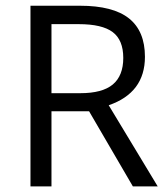

<svg xmlns="http://www.w3.org/2000/svg" viewBox="-20 -663 596 683"><path d="M163.1 -577.1V-331.5H265.6Q344.2 -331.5 381.3 -362.5Q418.5 -393.6 418.5 -457Q418.5 -520.5 380.9 -548.8Q343.3 -577.1 260.3 -577.1ZM296.9 -267.1H163.1V0H88.4V-642.6H264.6Q382.3 -642.6 439 -597.4Q495.6 -552.2 495.6 -460.9Q495.6 -333 366.7 -288.6L541 0H452.6Z"/></svg>

Font: Khula Regular
Style: Regular
Weight: 400
Designer: Erin McLaughlin, Steve Matteson
Version: Version 1.000;PS 1.0;hotconv 1.0.72;makeotf.lib2.5.5900